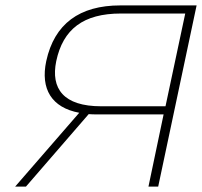

<svg xmlns="http://www.w3.org/2000/svg" viewBox="-20 -690 747 710"><path d="M707 -670H425C274 -670 181 -602 151 -464C129 -361 171 -292 273 -273L36 0H76L308 -268C318 -267 328 -267 339 -267H585L529 0H565ZM188 -464C213 -582 288 -640 427 -640H665L592 -297H354C215 -297 167 -362 188 -464Z"/></svg>

Font: LT Wave Text Thin Italic
Style: Regular
Weight: 100
Designer: Daniel Lyons
Version: Version 2.5 (Glyphs App)